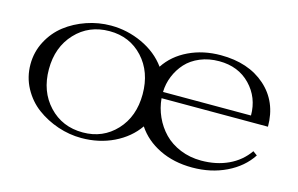

<svg xmlns="http://www.w3.org/2000/svg" viewBox="-72 -687 1357 875"><g transform="rotate(15 606.0 -250.0)"><path d="M357.9 15.1Q301.8 15.1 246.8 -3.4Q191.9 -22 147.5 -54.9Q103 -87.9 75.4 -138.9Q47.9 -189.9 47.9 -250Q47.9 -308.6 74.5 -359.1Q101.1 -409.7 144.5 -443.4Q188 -477.1 243.7 -496.1Q299.3 -515.1 357.9 -515.1Q435.1 -515.1 506.1 -482.2Q577.1 -449.2 619.1 -391.1Q657.2 -449.2 725.1 -481.7Q793 -514.2 876 -514.2Q1006.8 -514.2 1086.9 -443.4Q1167 -372.6 1167 -254.9H665Q668.9 -210 687.5 -168.9Q706.1 -127.9 736.8 -96.2Q767.6 -64.5 813.2 -45.7Q858.9 -26.9 912.1 -26.9Q983.4 -26.9 1040 -53.2Q1096.7 -79.6 1131.8 -129.9L1151.9 -115.2Q1112.8 -55.2 1041 -20.5Q969.2 14.2 880.9 14.2Q793.9 14.2 726.1 -19Q658.2 -52.2 620.1 -109.9Q579.6 -51.8 510.5 -18.3Q441.4 15.1 357.9 15.1ZM357.9 -11.2Q452.6 -11.2 514.9 -77.9Q577.1 -144.5 577.1 -250Q577.1 -355 515.4 -421.9Q453.6 -488.8 357.9 -488.8Q260.7 -488.8 197.8 -421.6Q134.8 -354.5 134.8 -250Q134.8 -145.5 197.8 -78.4Q260.7 -11.2 357.9 -11.2ZM664.1 -284.2H1079.1Q1079.1 -369.1 1022.7 -427.5Q966.3 -485.8 876 -485.8Q827.1 -485.8 786.6 -469Q746.1 -452.1 720.2 -423.6Q694.3 -395 679.7 -359.1Q665 -323.2 664.1 -284.2Z"/></g></svg>

Font: Messapia
Style: Regular
Weight: 400
Designer: Luca Marsano
Foundry: Collletttivo
Version: Version 1.000;FEAKit 1.0